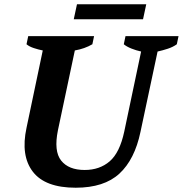

<svg xmlns="http://www.w3.org/2000/svg" viewBox="-20 -869 855 898"><path d="M112 -700H420L412 -662Q376 -641 330 -633L251 -260Q231 -162 266 -118Q301 -74 376 -74Q446 -74 493 -114.5Q540 -155 561 -253L640 -628Q617 -633 594.5 -642Q572 -651 559 -662L567 -700H815L807 -662Q789 -649 764.5 -641Q740 -633 717 -628L637 -252Q610 -123 538.5 -57Q467 9 334 9Q191 9 133.5 -66Q76 -141 104 -271L180 -633Q160 -637 138.5 -644Q117 -651 104 -662ZM325 -779 340 -849H664L649 -779Z"/></svg>

Font: PT Serif
Style: Bold Italic
Weight: 700
Italic angle: -12°
Designer: A.Korolkova, O.Umpeleva, V.Yefimov
Foundry: ParaType Ltd
Version: Version 1.000W OFL